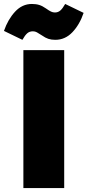

<svg xmlns="http://www.w3.org/2000/svg" viewBox="-75 -949 442 969"><path d="M249 0H43V-696H249ZM204 -748Q184 -748 169 -753Q154 -758 137 -770Q120 -781 111 -786Q102 -791 91 -791Q74 -791 62.5 -781Q51 -771 38 -748L-55 -793Q-35 -851 1 -890Q37 -929 86 -929Q107 -929 123 -924Q139 -919 156 -907Q173 -895 182.5 -890.5Q192 -886 202 -886Q218 -886 229.5 -896Q241 -906 254 -929L347 -884Q327 -825 290.5 -786.5Q254 -748 204 -748Z"/></svg>

Font: Trujillo Black
Style: Regular
Weight: 900
Designer: Fira Sans original fonts by bBox Type GmbH, Carrois Corporate GbR, & Edenspiekermann AG / Changes by Cristiano Sobral
Foundry: Fira Sans original fonts by bBox Type GmbH, Carrois Corporate GbR, & Edenspiekermann AG / Changes by Cristiano Sobral
Version: Version 4.301;July 28, 2020;FontCreator 13.0.0.2655 64-bit